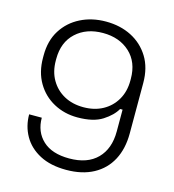

<svg xmlns="http://www.w3.org/2000/svg" viewBox="-108 -805 827 910"><g transform="rotate(15 305.0 -350.0)"><path d="M299 14Q222 14 169 -14Q116 -42 89 -89.5Q62 -137 62 -195H124Q124 -126 169 -84Q214 -42 299 -42Q388 -42 436 -90.5Q484 -139 484 -224V-331H472Q453 -297 408.5 -268.5Q364 -240 286 -240Q222 -240 169.5 -268.5Q117 -297 86.5 -349Q56 -401 56 -471V-483Q56 -555 88.5 -606.5Q121 -658 176.5 -686Q232 -714 301 -714Q371 -714 426 -686Q481 -658 513.5 -605.5Q546 -553 546 -478V-231Q546 -156 517 -101Q488 -46 432.5 -16Q377 14 299 14ZM301 -294Q355 -294 396 -316.5Q437 -339 460.5 -379.5Q484 -420 484 -474V-482Q484 -564 433 -611Q382 -658 301 -658Q220 -658 169 -611Q118 -564 118 -482V-474Q118 -420 141.5 -379.5Q165 -339 206 -316.5Q247 -294 301 -294Z"/></g></svg>

Font: Space Grotesk Variable Light
Style: Regular
Weight: 300
Designer: Florian Karsten
Foundry: Florian Karsten
Version: Version 2.000